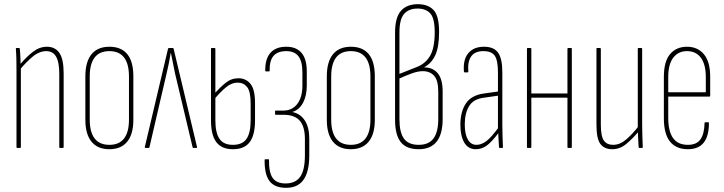

<svg xmlns="http://www.w3.org/2000/svg" viewBox="-20 -709 3467 920"><path d="M267 0Q264 0 264 -4V-355Q264 -412 248.5 -438Q233 -464 202 -464Q168 -464 136.5 -437.5Q105 -411 75 -375V-399Q106 -436 137.5 -460.5Q169 -485 205 -485Q244 -485 264.5 -455.5Q285 -426 285 -358V-4Q285 0 281 0ZM62 0Q59 0 59 -4V-368Q59 -395 58.5 -423Q58 -451 56 -475Q55 -479 59 -479H71Q75 -479 75 -475Q77 -456 78 -427Q79 -398 79 -383L80 -382V-4Q80 0 76 0Z M504 6Q448 6 418.5 -30Q389 -66 389 -135V-343Q389 -413 418.5 -449Q448 -485 504 -485Q561 -485 590 -449.5Q619 -414 619 -343V-135Q619 -66 589.5 -30Q560 6 504 6ZM504 -15Q551 -15 574.5 -45.5Q598 -76 598 -136V-342Q598 -403 574.5 -433.5Q551 -464 504 -464Q457 -464 433.5 -433.5Q410 -403 410 -342V-136Q410 -76 433.5 -45.5Q457 -15 504 -15Z M678 0Q673 0 674 -5L785 -475Q786 -479 790 -479H808Q811 -479 812 -475L924 -5Q925 0 921 0H907Q904 0 903 -3L819 -356Q814 -380 809 -405.5Q804 -431 799 -455H798Q794 -430 789 -405.5Q784 -381 778 -356L696 -3Q695 0 693 0Z M1096 6Q1042 6 1016.5 -28Q991 -62 991 -132V-475Q991 -479 994 -479H1008Q1012 -479 1012 -475V-132Q1012 -73 1031.5 -44Q1051 -15 1096 -15Q1142 -15 1161.5 -44Q1181 -73 1181 -132V-213Q1181 -271 1164 -292Q1147 -313 1119 -313Q1089 -313 1061.5 -289.5Q1034 -266 1008 -235V-261Q1034 -290 1061 -312Q1088 -334 1123 -334Q1158 -334 1180 -307.5Q1202 -281 1202 -215V-132Q1202 -62 1176.5 -28Q1151 6 1096 6Z M1348 191Q1294 190 1270.5 157.5Q1247 125 1248 57Q1248 54 1251 54H1267Q1269 54 1269 57Q1268 117 1286.5 143.5Q1305 170 1348 170Q1396 170 1418.5 138Q1441 106 1441 35V-42Q1441 -102 1416.5 -130.5Q1392 -159 1338 -159H1300Q1299 -159 1298.5 -160Q1298 -161 1298 -162V-176Q1298 -178 1298.5 -178.5Q1299 -179 1300 -179H1337Q1380 -179 1404.5 -211Q1429 -243 1429 -299V-362Q1429 -415 1410 -439.5Q1391 -464 1352 -464Q1310 -464 1290.5 -441Q1271 -418 1272 -370Q1272 -369 1271.5 -368Q1271 -367 1270 -367H1254Q1251 -367 1251 -370Q1250 -426 1275.5 -455.5Q1301 -485 1352 -485Q1400 -485 1425 -455.5Q1450 -426 1450 -367V-299Q1450 -250 1432 -216.5Q1414 -183 1382 -173V-172Q1420 -164 1441 -131Q1462 -98 1462 -45V35Q1462 114 1434 153Q1406 192 1348 191Z M1661 6Q1605 6 1575.5 -30Q1546 -66 1546 -135V-343Q1546 -413 1575.5 -449Q1605 -485 1661 -485Q1718 -485 1747 -449.5Q1776 -414 1776 -343V-135Q1776 -66 1746.5 -30Q1717 6 1661 6ZM1661 -15Q1708 -15 1731.5 -45.5Q1755 -76 1755 -136V-342Q1755 -403 1731.5 -433.5Q1708 -464 1661 -464Q1614 -464 1590.5 -433.5Q1567 -403 1567 -342V-136Q1567 -76 1590.5 -45.5Q1614 -15 1661 -15Z M1986 6Q1927 6 1900 -28.5Q1873 -63 1873 -135V-552Q1873 -626 1901.5 -657.5Q1930 -689 1982 -689Q2031 -689 2057.5 -661Q2084 -633 2084 -556Q2084 -484 2066 -445Q2048 -406 2013 -387V-386Q2054 -386 2077.5 -358Q2101 -330 2101 -270V-138Q2101 -66 2072 -30Q2043 6 1986 6ZM1986 -15Q2035 -15 2057.5 -46Q2080 -77 2080 -139V-269Q2080 -324 2060 -346Q2040 -368 2006 -368Q1982 -368 1951 -356.5Q1920 -345 1894 -333V-137Q1894 -75 1915.5 -45Q1937 -15 1986 -15ZM1894 -355 1975 -387Q2018 -403 2040.5 -441Q2063 -479 2063 -554Q2063 -622 2041.5 -645Q2020 -668 1981 -668Q1939 -668 1916.5 -642.5Q1894 -617 1894 -554Z M2374 0Q2371 0 2371 -4Q2369 -31 2368 -55.5Q2367 -80 2367 -93L2366 -94V-362Q2366 -419 2351 -441.5Q2336 -464 2296 -464Q2256 -464 2238 -439Q2220 -414 2224 -366Q2224 -362 2220 -362H2207Q2203 -362 2203 -366Q2198 -422 2223 -453Q2248 -484 2296 -485Q2345 -486 2366 -457.5Q2387 -429 2387 -363V-111Q2387 -83 2388 -55.5Q2389 -28 2390 -4Q2390 0 2387 0ZM2260 6Q2223 6 2204.5 -26Q2186 -58 2186 -111Q2186 -174 2212.5 -213.5Q2239 -253 2299 -261L2370 -271V-251L2300 -241Q2249 -235 2228 -201Q2207 -167 2207 -112Q2207 -67 2221.5 -41Q2236 -15 2263 -15Q2286 -15 2309.5 -32Q2333 -49 2371 -101V-75Q2335 -27 2311 -10.5Q2287 6 2260 6Z M2703 0Q2699 0 2699 -4V-475Q2699 -479 2703 -479H2717Q2720 -479 2720 -475V-4Q2720 0 2717 0ZM2508 0Q2505 0 2505 -4V-475Q2505 -479 2508 -479H2522Q2526 -479 2526 -475V-4Q2526 0 2522 0ZM2522 -241V-261H2704V-241Z M2914 6Q2876 6 2857 -19Q2838 -44 2838 -111V-475Q2838 -479 2841 -479H2855Q2859 -479 2859 -475V-113Q2859 -56 2873.5 -35.5Q2888 -15 2918 -15Q2951 -15 2981.5 -41.5Q3012 -68 3041 -106V-80Q3011 -44 2980.5 -19Q2950 6 2914 6ZM3044 0Q3041 0 3040 -4Q3039 -27 3037.5 -52.5Q3036 -78 3036 -93V-96V-475Q3036 -479 3039 -479H3053Q3057 -479 3057 -475V-111Q3057 -83 3058 -56Q3059 -29 3060 -4Q3060 0 3056 0Z M3276 6Q3220 6 3190.5 -30.5Q3161 -67 3161 -143V-340Q3161 -415 3191 -450Q3221 -485 3272 -485Q3323 -485 3353 -449Q3383 -413 3383 -341V-250Q3383 -246 3378 -246H3182V-144Q3182 -80 3205 -47.5Q3228 -15 3276 -15Q3318 -15 3336.5 -41.5Q3355 -68 3356 -119Q3356 -123 3359 -123H3374Q3377 -123 3377 -120Q3377 -57 3352 -25.5Q3327 6 3276 6ZM3182 -267H3362V-340Q3362 -400 3338.5 -432Q3315 -464 3272 -464Q3230 -464 3206 -432.5Q3182 -401 3182 -340Z"/></svg>

Font: Sofia Sans Extra Condensed Thin
Style: Regular
Weight: 250
Version: Version 4.100